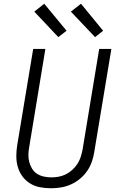

<svg xmlns="http://www.w3.org/2000/svg" viewBox="-20 -996 640 1024"><path d="M252 8Q222 8 193 2.5Q164 -3 140 -18Q116 -33 99.5 -55.5Q83 -78 75 -105.5Q67 -133 67 -163Q67 -193 72 -223L157 -735H222L136 -213Q132 -193 131.5 -172Q131 -151 136 -132Q141 -113 151 -96.5Q161 -80 177 -69.5Q193 -59 213 -54.5Q233 -50 253 -50Q273 -50 292.5 -53.5Q312 -57 330.5 -66Q349 -75 365 -89.5Q381 -104 392.5 -121.5Q404 -139 410 -158Q416 -177 420 -196L509 -735H574L483 -187Q479 -160 470 -134Q461 -108 445 -84.5Q429 -61 406.5 -42.5Q384 -24 358.5 -12.5Q333 -1 306 3.5Q279 8 252 8Q252 8 252 8Q252 8 252 8ZM487 -798 358 -934 412 -976 530 -832ZM291 -798 163 -934 216 -976 335 -832Z"/></svg>

Font: Iosevka SS04 Lt Ex Obl
Style: Regular
Weight: 300
Width: 7
Italic angle: -9°
Monospace: yes
Designer: Belleve Invis
Foundry: Belleve Invis
Version: Version 19.0.0; ttfautohint (v1.8.4)